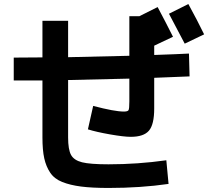

<svg xmlns="http://www.w3.org/2000/svg" viewBox="-20 -870 1040 950"><path d="M190 -767H317V-587Q519 -591 620 -594V-790H670L760 -835Q801 -758 836 -688L743 -644V-598Q860 -602 915 -605L918 -492Q858 -489 743 -485V-333Q743 -254 717 -223.5Q691 -193 627 -193Q593 -193 524.5 -205Q456 -217 415 -230L441 -346Q547 -318 593 -318Q612 -318 616 -325Q620 -332 620 -368V-481Q519 -478 317 -474V-190Q317 -130 331.5 -103.5Q346 -77 386 -67Q426 -57 517 -57Q661 -57 803 -77L814 40Q676 60 517 60Q435 60 381 53Q327 46 288 30.5Q249 15 228.5 -15.5Q208 -46 199 -86.5Q190 -127 190 -190V-472H48V-585Q71 -585 118.5 -585.5Q166 -586 190 -586ZM990 -700 894 -654Q840 -758 816 -802L912 -850Q958 -766 990 -700Z"/></svg>

Font: Mplus 1p Bold
Style: Bold
Weight: 700
Version: Version 1.061